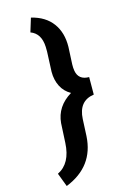

<svg xmlns="http://www.w3.org/2000/svg" viewBox="-224 -839 727 1077"><g transform="rotate(-20 139.5 -300.5)"><path d="M-45.9 96.2Q36.1 64.5 52.2 -52.2L67.9 -164.6Q84.5 -258.8 178.2 -304.7Q143.1 -328.6 127.4 -367.2Q111.8 -405.8 116.2 -453.6L131.3 -568.8L133.3 -596.7Q136.7 -675.3 80.1 -701.7L111.3 -778.8Q189.9 -752.4 225.8 -693.6Q261.7 -634.8 252.9 -552.7L239.3 -453.1Q236.8 -432.1 238.3 -415Q243.2 -358.9 304.2 -353.5L294.9 -252.4Q204.1 -247.6 189.9 -144.5L176.8 -47.4Q151.9 125 -22.9 177.7Z"/></g></svg>

Font: RobotoInd
Style: Bold Italic
Weight: 700
Italic angle: -12°
Designer: Google
Version: Version 2.001150; 2014